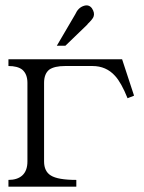

<svg xmlns="http://www.w3.org/2000/svg" viewBox="-20 -700 540 721"><path d="M193.4 -528.3H225.6L308.6 -608.4V-609.4Q327.1 -627 331.1 -636.7Q336.9 -651.4 325.2 -668.9Q313.5 -684.6 293.9 -677.7Q273.4 -670.9 262.7 -646.5ZM11.7 1H266.6V-24.4Q197.3 -24.4 170.9 -41Q145.5 -56.6 145.5 -93.8V-388.7Q145.5 -422.9 165 -438.5Q184.6 -452.1 224.6 -452.1H327.1Q378.9 -452.1 412.1 -415Q435.5 -389.6 459 -331.1L483.4 -340.8L438.5 -477.5H11.7V-452.1Q45.9 -452.1 63.5 -438.5Q83 -421.9 83 -388.7V-93.8Q83 -58.6 63.5 -41Q44.9 -24.4 11.7 -24.4Z"/></svg>

Font: BatangChe
Style: Regular
Weight: 400
Monospace: yes
Version: Version 2.21